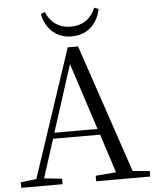

<svg xmlns="http://www.w3.org/2000/svg" viewBox="-61 -986 840 1037"><g transform="rotate(-5 359.0 -467.5)"><path d="M199 -926C211 -861 259 -791 355 -791C452 -791 500 -861 512 -926L489 -935C466 -879 422 -844 355 -844C289 -844 244 -879 221 -935ZM332 -643 450 -281H216ZM418 0H711V-30L619 -38L384 -734H328L97 -40L12 -30V0H236V-30L139 -40L206 -249H461L529 -39L418 -30Z"/></g></svg>

Font: Source Han Serif CN
Style: Regular
Weight: 400
Designer: Ryoko NISHIZUKA 西塚涼子 (kana & ideographs); Frank Grießhammer (Latin, Greek & Cyrillic); Wenlong ZHANG 张文龙 (bopomofo); San
Foundry: Adobe
Version: Version 2.003;hotconv 1.1.1;makeotfexe 2.6.0